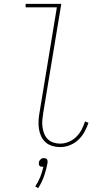

<svg xmlns="http://www.w3.org/2000/svg" viewBox="-20 -755 540 996"><path d="M292 8Q271 8 251 2Q231 -4 216.5 -17Q202 -30 193.5 -48Q185 -66 182 -86.5Q179 -107 180 -128.5Q181 -150 185 -171L275 -717H113V-735H298L204 -168Q201 -149 199.5 -131Q198 -113 200.5 -95Q203 -77 209.5 -61Q216 -45 228 -33Q240 -21 257 -15.5Q274 -10 292 -10Q314 -10 336 -19Q358 -28 375 -44.5Q392 -61 403 -82Q414 -103 421 -125L439 -118Q431 -94 418 -70.5Q405 -47 385.5 -29Q366 -11 341.5 -1.5Q317 8 292 8ZM178 221 163 212Q179 188 189 162.5Q199 137 205 110Q204 110 202.5 110Q201 110 200 110Q196 110 191.5 109Q187 108 184.5 104.5Q182 101 181.5 96.5Q181 92 182 88Q182 83 184.5 79Q187 75 190.5 71.5Q194 68 198.5 66.5Q203 65 208 65Q212 65 216.5 66.5Q221 68 223.5 71.5Q226 75 226.5 79Q227 83 227 88Q221 122 209.5 156Q198 190 178 221Z"/></svg>

Font: Iosevka Slab Thin
Style: Italic
Weight: 100
Italic angle: -9°
Monospace: yes
Designer: Belleve Invis
Foundry: Belleve Invis
Version: Version 11.1.1; ttfautohint (v1.8.3)